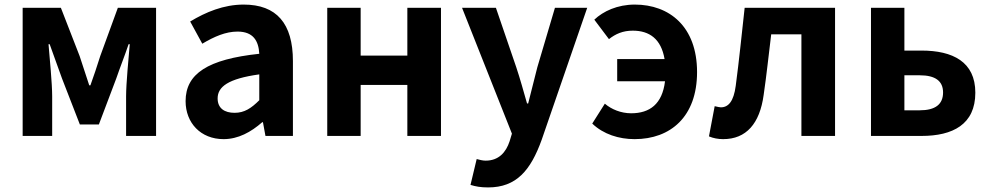

<svg xmlns="http://www.w3.org/2000/svg" viewBox="-20 -594 4325 839"><path d="M246 -560H79V0H208V-173C208 -230 197 -340 192 -401H197C213 -354 235 -298 251 -251L329 -50H412L488 -251C504 -298 526 -353 542 -401H547C542 -340 531 -230 531 -173V0H662V-560H495L418 -349C403 -302 390 -262 375 -221H370C357 -262 343 -302 328 -349Z M957 14C1021 14 1077 -17 1126 -60H1129L1140 0H1260V-327C1260 -492 1188 -574 1045 -574C957 -574 879 -541 811 -500L864 -403C916 -434 966 -456 1018 -456C1087 -456 1110 -415 1113 -359C888 -335 791 -272 791 -152C791 -57 857 14 957 14ZM1005 -101C962 -101 931 -120 931 -164C931 -215 977 -250 1113 -269V-156C1078 -121 1048 -101 1005 -101Z M1556 -560H1410V0H1556V-223H1760V0H1907V-560H1760V-351H1556Z M2113 225C2237 225 2299 150 2347 17L2546 -560H2405L2328 -300C2315 -248 2301 -194 2288 -142H2283C2267 -198 2253 -249 2236 -300L2147 -560H1999L2217 -10L2207 23C2191 72 2159 108 2102 108C2089 108 2074 104 2063 101L2036 214C2059 221 2080 225 2113 225Z M2577 -508 2641 -423C2670 -446 2702 -460 2745 -460C2818 -460 2869 -424 2884 -336H2677V-239H2886C2874 -139 2819 -99 2738 -99C2694 -99 2652 -116 2623 -141L2568 -54C2617 -7 2685 14 2753 14C2910 14 3026 -84 3026 -279C3026 -478 2905 -574 2754 -574C2678 -574 2616 -545 2577 -508Z M3140 14C3241 14 3300 -54 3317 -179C3330 -267 3339 -356 3350 -444H3482V0H3629V-560H3234C3221 -443 3210 -332 3195 -219C3186 -151 3163 -125 3130 -125C3125 -125 3116 -127 3103 -130L3078 2C3097 10 3118 14 3140 14Z M3932 -560H3786V0H4007C4143 0 4242 -50 4242 -189C4242 -324 4143 -373 4007 -373H3932ZM3999 -112H3932V-265H3999C4067 -265 4101 -240 4101 -190C4101 -138 4067 -112 3999 -112Z"/></svg>

Font: Spoqa Han Sans Neo Bold
Style: Bold
Weight: 700
Designer: [Spoqa Han Sans Neo] Dong-huui Kim  Younghwa Kang  Yujin Lee  [Noto Sans] Ryoko NISHIZUKA  (kana & ideographs); Paul D. 
Foundry: Spoqa (http://www.spoqa-han-sans.com)
Version: Version 1.100;hotconv 1.0.109;makeotfexe 2.5.65596